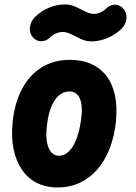

<svg xmlns="http://www.w3.org/2000/svg" viewBox="-20 -814 598 844"><path d="M233 10Q181 10 141.2 -10.5Q101.5 -31 75.8 -69Q50 -107 39.5 -159.8Q29 -212.5 35.5 -277Q44.5 -363.5 77.8 -424.8Q111 -486 164.2 -518.5Q217.5 -551 286.5 -551Q340.5 -551 381.5 -532.5Q422.5 -514 448.8 -479Q475 -444 485.5 -393.5Q496 -343 489.5 -278.5Q482.5 -213.5 461.8 -160.5Q441 -107.5 407.8 -69.2Q374.5 -31 330.5 -10.5Q286.5 10 233 10ZM186.5 -262.5Q182.5 -234 184 -209.8Q185.5 -185.5 192.2 -167.5Q199 -149.5 210.8 -139.5Q222.5 -129.5 238.5 -129.5Q264.5 -129.5 284.5 -150.2Q304.5 -171 317.8 -208Q331 -245 337 -292.5Q341 -321.5 339.2 -343.8Q337.5 -366 330.8 -381.2Q324 -396.5 312.5 -404.2Q301 -412 285 -412Q247 -412 220.8 -373.5Q194.5 -335 186.5 -262.5ZM125.5 -649Q109 -667.5 111.2 -692.2Q113.5 -717 132 -737.5Q157.5 -764 193.2 -779.2Q229 -794.5 265 -794.5Q290 -794.5 312.5 -784.2Q335 -774 355.2 -763.5Q375.5 -753 392.5 -753Q407 -753 421 -759.2Q435 -765.5 445.5 -775Q461.5 -792.5 483 -793.5Q504.5 -794.5 521 -777.5Q537.5 -759 536 -734Q534.5 -709 516 -689.5Q490 -663 454 -647.5Q418 -632 382 -632Q358.5 -632 336 -642.5Q313.5 -653 293.2 -663.2Q273 -673.5 256 -673.5Q241.5 -673.5 226.8 -667.2Q212 -661 201 -650.5Q184 -633 162 -632.8Q140 -632.5 125.5 -649Z"/></svg>

Font: Edu SA Hand Cursive
Style: Regular
Weight: 400
Designer: Tina and Corey Anderson, Eben Sorkin, Mirko Velimirovic
Foundry: Google for Education
Version: Version 2.000